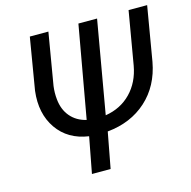

<svg xmlns="http://www.w3.org/2000/svg" viewBox="-105 -814 911 917"><g transform="rotate(-15 351.0 -355.5)"><path d="M65.4 0ZM374.5 -253.9Q450.7 -266.1 500.7 -317.6Q550.8 -369.1 564.9 -448.7L609.9 -710.9H701.7L656.2 -442.9Q635.3 -328.1 557.9 -258.1Q480.5 -188 363.8 -176.8L330.6 0H238.3L272 -177.7Q170.4 -192.4 117.9 -268.1Q65.4 -343.8 78.6 -454.1L121.6 -710.9H213.4L169.9 -453.6Q165.5 -419.9 168.9 -388.2Q173.8 -336.4 202.9 -302Q231.9 -267.6 280.8 -255.9L361.8 -710.9H454.1Z"/></g></svg>

Font: Roboto
Style: Italic
Weight: 400
Italic angle: -12°
Designer: Google
Version: Version 2.134; 2016; ttfautohint (v1.6)